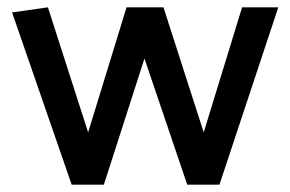

<svg xmlns="http://www.w3.org/2000/svg" viewBox="-20 -505 794 525"><path d="M492 0 375 -345 264 0H176L13 -471L111 -485L221 -143L326 -485H427L537 -143L642 -485H741L580 0Z"/></svg>

Font: Palanquin Medium
Style: Regular
Weight: 500
Designer: Pria Ravichandran
Version: Version 1.0.4